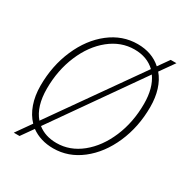

<svg xmlns="http://www.w3.org/2000/svg" viewBox="-176 -862 996 1042"><g transform="rotate(30 322.0 -341.0)"><path d="M568 -636Q597 -602 612 -554Q627 -506 627 -448Q627 -323 581 -218Q535 -113 456 -51.5Q377 10 282 10Q202 10 144 -32L91 43H55L122 -52Q89 -86 71 -137Q53 -188 53 -251Q53 -376 99 -481.5Q145 -587 224 -648.5Q303 -710 398 -710Q488 -710 547 -657L595 -725H631ZM143 -83 527 -628Q477 -676 398 -676Q314 -676 243.5 -619.5Q173 -563 132 -466Q91 -369 91 -254Q91 -143 143 -83ZM546 -605 165 -62Q212 -24 283 -24Q367 -24 437 -80.5Q507 -137 548 -233.5Q589 -330 589 -446Q589 -545 546 -605Z"/></g></svg>

Font: Sarabun Thin
Style: Italic
Weight: 250
Italic angle: -10°
Designer: Suppakit Chalermlarp | Katatrad Co.,Ltd.
Foundry: Cadson Demak Co.,Ltd.
Version: Version 1.000; ttfautohint (v1.6)